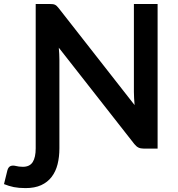

<svg xmlns="http://www.w3.org/2000/svg" viewBox="-98 -743 888 960"><path d="M80.5 -723H151Q159.5 -723 165.8 -722.2Q172 -721.5 176.8 -719.2Q181.5 -717 186 -712.8Q190.5 -708.5 196 -701.5L575 -217.5Q573.5 -235 572.5 -252Q571.5 -269 571.5 -283.5V-723H690V0H621Q605 0 594.2 -5.2Q583.5 -10.5 573.5 -23L196 -504.5Q197.5 -488.5 198.2 -472.8Q199 -457 199 -444V-1.5Q199 42 189.8 78.5Q180.5 115 160.2 141.5Q140 168 107.8 182.8Q75.5 197.5 29.5 197.5Q12 197.5 -2 196.2Q-16 195 -28.8 192.5Q-41.5 190 -53.5 186.2Q-65.5 182.5 -78 177.5L-61 108.5Q-58.5 99.5 -54.2 94.2Q-50 89 -44.5 87Q-39 85 -32.8 85Q-26.5 85 -20.5 86.5Q-13 88.5 -3.2 89.8Q6.5 91 16.5 91Q50.5 91 65.5 67.5Q80.5 44 80.5 -1.5Z"/></svg>

Font: Lato
Style: Bold
Weight: 700
Designer: Lukasz Dziedzic
Foundry: tyPoland Lukasz Dziedzic
Version: Version 2.007; 2014-02-27